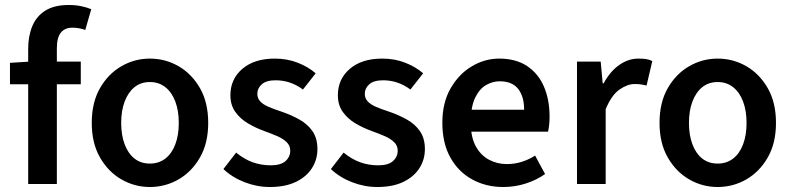

<svg xmlns="http://www.w3.org/2000/svg" viewBox="-20 -738 3173 770"><path d="M93 0V-542Q93 -593 109.5 -633Q126 -673 162 -695.5Q198 -718 256 -718Q283 -718 306.5 -713Q330 -708 346 -701L322 -618Q296 -627 270 -627Q240 -627 224 -607Q208 -587 208 -544V0ZM20 -400V-486L100 -491H304V-400Z M581 12Q520 12 467 -18.5Q414 -49 381 -106.5Q348 -164 348 -245Q348 -327 381 -384.5Q414 -442 467 -472.5Q520 -503 581 -503Q643 -503 696 -472.5Q749 -442 782 -384.5Q815 -327 815 -245Q815 -164 782 -106.5Q749 -49 696 -18.5Q643 12 581 12ZM581 -82Q617 -82 643 -102Q669 -122 683 -159Q697 -196 697 -245Q697 -294 683 -331Q669 -368 643 -388.5Q617 -409 581 -409Q545 -409 519.5 -388.5Q494 -368 480 -331Q466 -294 466 -245Q466 -196 480 -159Q494 -122 519.5 -102Q545 -82 581 -82Z M1062 12Q1011 12 961.5 -7Q912 -26 876 -60L927 -126Q960 -99 994 -87Q1028 -75 1066 -75Q1106 -75 1125 -92Q1144 -109 1144 -134Q1144 -154 1129.5 -168Q1115 -182 1092 -192Q1069 -202 1041 -212Q1005 -225 974 -243.5Q943 -262 923.5 -289.5Q904 -317 904 -356Q904 -421 952 -462Q1000 -503 1082 -503Q1132 -503 1174 -486.5Q1216 -470 1246 -444L1195 -379Q1169 -398 1142 -407Q1115 -416 1085 -416Q1048 -416 1030 -400Q1012 -384 1012 -362Q1012 -344 1023.5 -331.5Q1035 -319 1057 -309.5Q1079 -300 1110 -290Q1148 -277 1181 -258.5Q1214 -240 1233.5 -211.5Q1253 -183 1253 -140Q1253 -98 1231 -63.5Q1209 -29 1166.5 -8.5Q1124 12 1062 12Z M1493 12Q1442 12 1392.5 -7Q1343 -26 1307 -60L1358 -126Q1391 -99 1425 -87Q1459 -75 1497 -75Q1537 -75 1556 -92Q1575 -109 1575 -134Q1575 -154 1560.5 -168Q1546 -182 1523 -192Q1500 -202 1472 -212Q1436 -225 1405 -243.5Q1374 -262 1354.5 -289.5Q1335 -317 1335 -356Q1335 -421 1383 -462Q1431 -503 1513 -503Q1563 -503 1605 -486.5Q1647 -470 1677 -444L1626 -379Q1600 -398 1573 -407Q1546 -416 1516 -416Q1479 -416 1461 -400Q1443 -384 1443 -362Q1443 -344 1454.5 -331.5Q1466 -319 1488 -309.5Q1510 -300 1541 -290Q1579 -277 1612 -258.5Q1645 -240 1664.5 -211.5Q1684 -183 1684 -140Q1684 -98 1662 -63.5Q1640 -29 1597.5 -8.5Q1555 12 1493 12Z M1998 12Q1929 12 1873.5 -18.5Q1818 -49 1786 -106.5Q1754 -164 1754 -246Q1754 -326 1787 -383.5Q1820 -441 1872 -472Q1924 -503 1982 -503Q2049 -503 2094 -473Q2139 -443 2161.5 -390.5Q2184 -338 2184 -270Q2184 -254 2182.5 -239Q2181 -224 2178 -210H1840V-298H2082Q2082 -351 2058 -381.5Q2034 -412 1984 -412Q1956 -412 1929.5 -397Q1903 -382 1885.5 -346Q1868 -310 1868 -246Q1868 -188 1888 -151.5Q1908 -115 1941 -97.5Q1974 -80 2012 -80Q2044 -80 2072.5 -89Q2101 -98 2126 -114L2166 -40Q2132 -16 2088.5 -2Q2045 12 1998 12Z M2294 0V-491H2389L2397 -404H2401Q2427 -452 2463.5 -477.5Q2500 -503 2540 -503Q2559 -503 2572 -501Q2585 -499 2596 -493L2573 -395Q2561 -398 2551 -399.5Q2541 -401 2525 -401Q2496 -401 2464 -378.5Q2432 -356 2409 -300V0Z M2858 12Q2797 12 2744 -18.5Q2691 -49 2658 -106.5Q2625 -164 2625 -245Q2625 -327 2658 -384.5Q2691 -442 2744 -472.5Q2797 -503 2858 -503Q2920 -503 2973 -472.5Q3026 -442 3059 -384.5Q3092 -327 3092 -245Q3092 -164 3059 -106.5Q3026 -49 2973 -18.5Q2920 12 2858 12ZM2858 -82Q2894 -82 2920 -102Q2946 -122 2960 -159Q2974 -196 2974 -245Q2974 -294 2960 -331Q2946 -368 2920 -388.5Q2894 -409 2858 -409Q2822 -409 2796.5 -388.5Q2771 -368 2757 -331Q2743 -294 2743 -245Q2743 -196 2757 -159Q2771 -122 2796.5 -102Q2822 -82 2858 -82Z"/></svg>

Font: Source Sans 3 SemiBold
Style: Regular
Weight: 600
Designer: Paul D. Hunt
Foundry: Adobe
Version: Version 3.046;hotconv 1.0.118;makeotfexe 2.5.65603